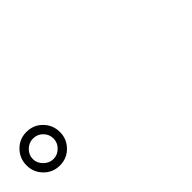

<svg xmlns="http://www.w3.org/2000/svg" viewBox="37 -1170 926 926"><g transform="rotate(-45 500.0 -707.5)"><path d="M140 -822Q188 -822 221 -788.5Q254 -755 254 -707Q254 -660 221 -626.5Q188 -593 140 -593Q92 -593 59 -626.5Q26 -660 26 -707Q26 -755 59 -788.5Q92 -822 140 -822ZM140 -637Q168 -637 189 -658Q210 -679 210 -707Q210 -736 189.5 -756.5Q169 -777 140 -777Q111 -777 90 -756Q69 -735 69 -707Q69 -680 90.5 -658.5Q112 -637 140 -637Z"/></g></svg>

Font: Noto Sans SC
Style: Regular
Weight: 400
Designer: Ryoko NISHIZUKA ____ (kana & ideographs); Paul D. Hunt (Latin, Greek & Cyrillic); Wenlong ZHANG ___ (bopomofo); Sandoll 
Foundry: Adobe Systems Incorporated
Version: Version 1.004